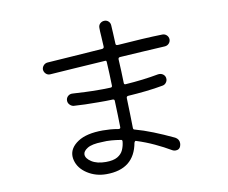

<svg xmlns="http://www.w3.org/2000/svg" viewBox="-83 -870 1166 984"><g transform="rotate(-10 500.0 -378.0)"><path d="M394 10Q339 10 295.5 -18Q252 -46 241 -89Q238 -100 238 -111Q238 -154 283.5 -184Q329 -214 414 -214Q432 -214 452.5 -212.5Q473 -211 495 -207H497Q505 -207 505 -215Q504 -244 503.5 -279Q503 -314 501 -352Q501 -361 492 -361Q473 -360 454 -360Q435 -360 417 -360Q381 -360 348.5 -361Q316 -362 288 -364Q277 -366 268.5 -375Q260 -384 260 -396Q260 -410 270 -419Q280 -428 294 -427Q328 -425 361.5 -423.5Q395 -422 429 -422Q445 -422 460 -422Q475 -422 491 -423Q500 -423 500 -432Q499 -463 498 -494Q497 -525 495 -555Q495 -565 486 -563Q401 -558 323.5 -552.5Q246 -547 199 -544Q186 -543 176.5 -552Q167 -561 166 -574Q166 -586 174.5 -595.5Q183 -605 196 -606Q243 -609 320.5 -614.5Q398 -620 484 -626Q493 -628 493 -636Q492 -665 490 -690.5Q488 -716 488 -735Q488 -749 497.5 -757.5Q507 -766 520 -766Q532 -766 540.5 -758Q549 -750 550 -738Q551 -719 552.5 -694Q554 -669 555 -640Q555 -631 567 -632Q632 -637 693 -640.5Q754 -644 800 -645Q813 -645 822 -636.5Q831 -628 832 -615Q832 -602 823.5 -593Q815 -584 802 -583Q759 -581 696.5 -577Q634 -573 566 -569Q557 -568 557 -559Q559 -529 560 -498Q561 -467 562 -435Q562 -426 571 -427Q663 -433 743 -448Q759 -450 770 -441Q781 -432 781 -417Q781 -407 774 -398Q767 -389 756 -387Q713 -379 666.5 -374Q620 -369 573 -366Q564 -365 564 -356Q566 -311 566.5 -271Q567 -231 568 -200Q568 -191 576 -190Q620 -178 669 -158.5Q718 -139 773 -113Q793 -102 793 -81Q793 -73 790 -65Q784 -48 764 -48Q755 -48 748 -52Q709 -75 665 -95.5Q621 -116 574 -131Q573 -131 572.5 -131.5Q572 -132 571 -132Q566 -132 563 -124Q539 10 394 10ZM402 -52Q441 -52 462.5 -64.5Q484 -77 493 -97.5Q502 -118 504 -140V-142Q504 -150 497 -150Q473 -154 448.5 -156Q424 -158 399 -156Q347 -155 323.5 -140.5Q300 -126 300 -109Q300 -88 328 -70Q356 -52 402 -52Z"/></g></svg>

Font: Kiwi Maru Light
Style: Regular
Weight: 300
Designer: Hiroki-Chan
Version: Version 1.100